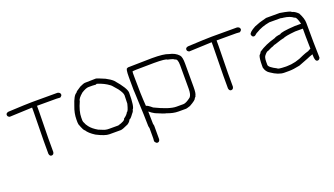

<svg xmlns="http://www.w3.org/2000/svg" viewBox="-60 -897 2619 1507"><g transform="rotate(-20 1250.0 -143.5)"><path d="M238.3 -460.9H451.2Q474.6 -456.1 474.6 -437.5Q474.6 -427.7 459 -418Q439.5 -419.9 429.7 -419.9H265.6V-373Q261.7 -170.4 261.7 -148.4V-35.2Q258.3 -13.7 240.2 -13.7Q224.6 -13.7 220.7 -35.2V-144.5Q224.6 -363.8 224.6 -384.8V-419.9H222.7L35.2 -412.1Q17.6 -418.5 17.6 -433.6Q17.6 -449.2 39.1 -453.1Q195.8 -460.9 238.3 -460.9Z M771.5 -462.9Q780.8 -462.9 843.8 -435.5Q879.9 -417 902.3 -396.5Q980.5 -306.6 980.5 -269.5Q980.5 -150.4 960.9 -134.8Q960.9 -122.1 945.3 -105.5Q920.4 -70.3 910.2 -70.3Q904.8 -53.7 882.8 -39.1Q833 -15.6 818.4 -15.6H722.7Q687.5 -15.6 619.1 -50.8Q570.3 -81.5 552.7 -111.3Q543.9 -111.3 521.5 -171.9Q519.5 -182.6 519.5 -189.5V-212.9Q519.5 -265.6 541 -320.3Q566.4 -399.4 591.8 -410.2Q591.8 -418 636.7 -445.3Q669.4 -460.9 681.6 -460.9H683.6Q711.9 -460.9 771.5 -462.9ZM757.8 -418Q738.3 -419.9 728.5 -419.9H695.3Q674.3 -419.9 636.7 -396.5Q593.8 -360.4 593.8 -339.8Q560.5 -267.1 560.5 -214.8V-189.5Q560.5 -179.2 570.3 -162.1Q570.3 -156.7 587.9 -132.8Q608.9 -105 652.3 -80.1Q701.7 -58.6 712.9 -58.6Q718.8 -56.6 740.2 -56.6H812.5Q873 -73.7 873 -91.8Q901.9 -111.3 912.1 -132.8Q922.4 -132.8 937.5 -193.4Q939.5 -260.7 939.5 -263.7Q938 -284.7 910.2 -322.3Q866.2 -375 861.3 -375Q824.7 -402.8 771.5 -419.9Q767.1 -419.9 763.7 -421.9Q757.8 -419.9 757.8 -418Z M1240.7 -462.9Q1340.8 -462.9 1377.4 -447.3Q1427.7 -437 1455.6 -406.2Q1471.2 -390.1 1471.2 -335.9V-138.7Q1471.2 -84 1461.4 -70.3Q1461.4 -62 1449.7 -52.7Q1449.7 -39.1 1393.1 -7.8Q1363.3 2 1357.9 2H1293.5Q1250 2 1199.7 -17.6Q1187.5 -17.6 1115.7 -48.8Q1090.8 -62 1072.8 -78.1H1070.8V-76.2Q1070.8 -50.8 1072.8 23.4Q1076.7 36.1 1076.7 41V154.3Q1073.2 175.8 1055.2 175.8Q1043.9 175.8 1033.7 156.2L1035.6 132.8V46.9Q1035.6 42 1031.7 29.3Q1031.7 -27.3 1022 -252Q1020 -252 1020 -357.4V-384.8Q1020 -455.1 1031.7 -455.1L1039.6 -459Q1189 -462.9 1240.7 -462.9ZM1090.3 -419.9 1063 -418 1061 -404.3V-367.2Q1061 -229.5 1068.8 -127Q1081.1 -127 1117.7 -95.7Q1233.9 -39.1 1291.5 -39.1H1350.1Q1372.1 -39.1 1412.6 -70.3Q1430.2 -87.9 1430.2 -138.7V-335.9Q1430.2 -390.6 1406.7 -390.6Q1403.8 -399.4 1352.1 -410.2Q1342.3 -421.9 1242.7 -421.9Q1123.5 -419.9 1090.3 -419.9Z M1738.3 -460.9H1951.2Q1974.6 -456.1 1974.6 -437.5Q1974.6 -427.7 1959 -418Q1939.5 -419.9 1929.7 -419.9H1765.6V-373Q1761.7 -170.4 1761.7 -148.4V-35.2Q1758.3 -13.7 1740.2 -13.7Q1724.6 -13.7 1720.7 -35.2V-144.5Q1724.6 -363.8 1724.6 -384.8V-419.9H1722.7L1535.2 -412.1Q1517.6 -418.5 1517.6 -433.6Q1517.6 -449.2 1539.1 -453.1Q1695.8 -460.9 1738.3 -460.9Z M2191.4 -453.1H2304.7Q2396.5 -438 2396.5 -427.7Q2419.4 -423.8 2447.3 -396.5Q2474.6 -345.7 2474.6 -308.6Q2474.6 -130.9 2478.5 -17.6Q2472.2 0 2457 0Q2435.5 0 2435.5 -50.8V-60.5Q2405.8 -50.8 2384.8 -41L2308.6 -11.7Q2254.4 0 2218.8 0H2179.7Q2131.3 0 2072.3 -41Q2042.5 -58.1 2033.2 -95.7V-111.3Q2033.2 -173.8 2043 -195.3Q2054.7 -205.6 2060.5 -218.8Q2117.2 -258.3 2201.2 -281.2Q2212.9 -290.5 2252 -294.9Q2261.7 -309.1 2380.9 -316.4H2433.6Q2418.5 -378.9 2400.4 -378.9Q2372.1 -401.9 2320.3 -408.2Q2310.5 -408.2 2296.9 -412.1H2203.1Q2136.2 -400.4 2089.8 -371.1Q2084.5 -371.1 2064.5 -353.5Q2058.1 -349.6 2052.7 -349.6Q2037.1 -349.6 2033.2 -371.1Q2033.2 -390.6 2087.9 -419.9Q2142.1 -441.4 2148.4 -441.4ZM2074.2 -103.5Q2074.2 -83 2138.7 -50.8Q2138.7 -42.5 2205.1 -41H2214.8Q2289.1 -41 2363.3 -78.1Q2385.7 -87.9 2414.1 -95.7Q2414.1 -97.7 2435.5 -107.4Q2433.6 -178.2 2433.6 -209V-275.4H2369.1Q2284.7 -267.6 2263.7 -255.9Q2252.4 -255.9 2189.5 -234.4Q2180.7 -234.4 2164.1 -224.6Q2157.7 -224.6 2119.1 -205.1Q2106.9 -205.1 2087.9 -181.6Q2074.2 -168.9 2074.2 -128.9Z"/></g></svg>

Font: CEF Fonts CJK Mono
Style: Regular
Weight: 400
Designer: PartyBoss (派对大魔王)
Version: Release 2.25